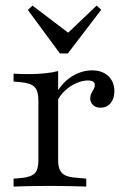

<svg xmlns="http://www.w3.org/2000/svg" viewBox="-20 -685 470 705"><path d="M157.3 -2.4Q119.4 -2.4 89.9 -1.6Q60.5 -0.8 29.8 0V-29L58.9 -31.5Q93.5 -34.7 107.3 -48.4Q121 -62.1 121 -96.8V-206.5H193.5V-96.8Q193.5 -74.2 200 -60.5Q206.5 -46.8 221.4 -40.3Q236.3 -33.9 262.1 -32.3L296.8 -29V0Q275 -0.8 253.2 -1.2Q231.5 -1.6 208.1 -2Q184.7 -2.4 157.3 -2.4ZM121 -206.5V-315.3Q121 -350.8 107.3 -365.3Q93.5 -379.8 57.3 -383.1L29.8 -385.5V-414.5Q45.2 -413.7 57.7 -413.3Q70.2 -412.9 83.9 -412.9Q116.9 -412.9 144.8 -415.7Q172.6 -418.5 193.5 -424.2V-414.5V-206.5ZM348.4 -289.5Q332.3 -289.5 321.8 -299.2Q311.3 -308.9 311.3 -323.4Q311.3 -333.9 315.7 -342.3Q320.2 -350.8 324.2 -358.1Q328.2 -365.3 328.2 -372.6Q328.2 -389.5 302.4 -389.5Q282.3 -389.5 259.7 -379.4Q237.1 -369.4 219 -352.4Q200.8 -335.5 191.1 -315.3L188.7 -346Q211.3 -384.7 246 -405.6Q280.6 -426.6 318.5 -426.6Q355.6 -426.6 377.8 -405.6Q400 -384.7 400 -350Q400 -322.6 385.9 -306Q371.8 -289.5 348.4 -289.5ZM334.7 -664.5 351.6 -649.2 229 -488.7H200L82.3 -648.4L99.2 -664.5L250 -550L212.1 -547.6Z"/></svg>

Font: Playfair 5pt SemiExpanded Light Light
Style: Regular
Weight: 300
Version: Version 2.203